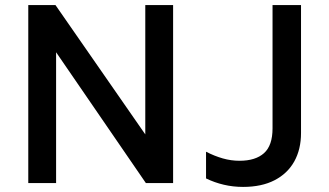

<svg xmlns="http://www.w3.org/2000/svg" viewBox="-20 -720 1294 755"><path d="M91.2 0V-700H198.2L551.3 -191.5V-700H660.7V0H553.7L200.6 -514.5V0ZM935.8 15Q896.4 15 860 6.4Q823.6 -2.1 790.2 -18.4V-123.4Q823.4 -106.4 856 -97.1Q888.5 -87.8 921.8 -87.8Q984.8 -87.8 1018.2 -117.8Q1051.7 -147.8 1051.7 -215.2V-700H1163.7V-197.1Q1163.7 -132.9 1137.2 -85.2Q1110.6 -37.6 1059.7 -11.3Q1008.8 15 935.8 15Z"/></svg>

Font: Geologica-Sharp
Style: Regular
Weight: 100
Designer: Sindre Bremnes, Frode Helland
Foundry: Monokrom Skriftforlag AS
Version: Version 1.010;gftools[0.9.28]